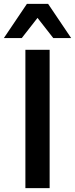

<svg xmlns="http://www.w3.org/2000/svg" viewBox="-50 -978 390 998"><path d="M82 0V-719H208V0ZM-30 -780 90 -958H200L320 -780H227L145 -885L63 -780Z"/></svg>

Font: Nunitoga
Style: Bold
Weight: 700
Designer: Vernon Adams
Foundry: Vernon Adams
Version: Version 1.0